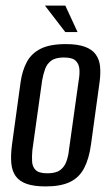

<svg xmlns="http://www.w3.org/2000/svg" viewBox="-20 -661 398 688"><path d="M144 7Q102 7 76 -2Q50 -11 36.5 -29.5Q23 -48 20.5 -76.5Q18 -105 23 -143L54 -368Q60 -409 76.5 -439.5Q93 -470 126 -486.5Q159 -503 216 -503Q258 -503 284 -493.5Q310 -484 323 -466Q336 -448 338.5 -423.5Q341 -399 337 -368L306 -143Q299 -92 281.5 -58.5Q264 -25 231 -9Q198 7 144 7ZM150 -40Q180 -40 195.5 -51.5Q211 -63 218 -82.5Q225 -102 227 -123L262 -373Q266 -395 264.5 -413.5Q263 -432 251 -443.5Q239 -455 209 -455Q179 -455 163.5 -443.5Q148 -432 141.5 -413.5Q135 -395 131 -373L96 -123Q94 -102 95 -82.5Q96 -63 108 -51.5Q120 -40 150 -40ZM214 -546 141 -641H214L258 -546Z"/></svg>

Font: Alumni Sans Medium
Style: Italic
Weight: 500
Italic angle: -8°
Designer: Robert E. Leuschke
Foundry: Robert E. Leuschke
Version: Version 1.016